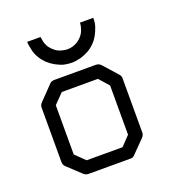

<svg xmlns="http://www.w3.org/2000/svg" viewBox="-115 -767 769 814"><g transform="rotate(-20 270.0 -360.5)"><path d="M117 -374V-152L160 -110H322L362 -152V-374L323 -418H160ZM67 -407 128 -470Q135 -477 148 -477H336Q348 -477 358 -467L414 -404Q422 -396 422 -385V-140Q422 -128 413 -119L355 -60Q349 -53 337.5 -53H334H148Q137.5 -53 128 -60L66 -118Q57 -126 57 -140V-387Q57 -397 67 -407ZM95 -668H155Q157 -654 159 -645Q162 -634 168 -623Q172 -616 182 -606Q191.5 -596.5 201 -591Q209 -586.5 223 -583Q233.5 -580 245 -580Q257.5 -580 268 -583Q278.5 -586 289 -592Q298.5 -597.5 307 -606Q315.5 -614.5 321 -624Q326.5 -633.5 330 -648Q333 -658.5 333 -668H393Q393 -645 388 -630Q381.5 -610.5 373 -595Q363.5 -577.5 350 -564Q335.5 -549.5 320 -541Q303.5 -532 284 -526Q260 -520 247 -520Q225.5 -520 208 -524Q193.5 -527.5 172 -539Q155.5 -548 140 -562Q123 -579 116 -592Q105.5 -608.5 101 -628Q95 -652 95 -668Z"/></g></svg>

Font: 3270 Nerd Font
Style: Regular
Weight: 400
Monospace: yes
Version: Version 3.0.1;Nerd Fonts 3.3.0